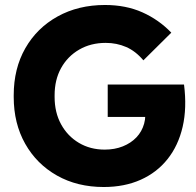

<svg xmlns="http://www.w3.org/2000/svg" viewBox="-20 -735 788 770"><path d="M396 15Q290 15 208.5 -31Q127 -77 81 -158.5Q35 -240 35 -346V-353Q35 -460 81.5 -541.5Q128 -623 211 -669Q294 -715 401 -715Q485 -715 551 -685.5Q617 -656 667 -604L555 -493Q524 -530 486 -546.5Q448 -563 404 -563Q344 -563 297.5 -536Q251 -509 225 -462Q199 -415 199 -353V-346Q199 -284 225 -236.5Q251 -189 296.5 -162Q342 -135 400 -135Q440 -135 472.5 -148Q505 -161 527 -184Q549 -207 558 -239Q567 -271 559 -308L628 -266H412V-396H718Q730 -302 712.5 -226.5Q695 -151 652 -97Q609 -43 544 -14Q479 15 396 15Z"/></svg>

Font: SUSE Thin ExtraBold
Style: Regular
Weight: 800
Version: Version 1.000